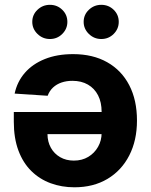

<svg xmlns="http://www.w3.org/2000/svg" viewBox="-20 -785 638 812"><path d="M289.1 -556.1Q372.9 -556.1 433.4 -521.8Q494 -487.6 526.6 -424.7Q559.3 -361.9 559.3 -275.2Q559.3 -191.1 526.6 -127.5Q494 -63.9 434.5 -28.4Q375 7.1 294.7 7.1Q240.8 7.1 194.1 -10.1Q147.4 -27.3 112.4 -61.8Q77.4 -96.2 57.9 -148.4Q38.4 -200.6 38.4 -269.9V-311.4H498.9V-217.7H180.8Q181.1 -185 195.3 -159.8Q209.5 -134.6 234.6 -120.2Q259.6 -105.8 292.3 -105.8Q327.1 -105.8 353.3 -121.6Q379.6 -137.4 394.7 -164.1Q409.8 -190.7 409.8 -222.7V-311.8Q409.8 -352.6 394.7 -381.9Q379.6 -411.2 351.9 -427.2Q324.2 -443.2 286.2 -443.2Q261.4 -443.2 240.4 -436.1Q219.5 -429 204.4 -415Q189.3 -400.9 181.5 -380L41.9 -389.2Q52.6 -439.6 85.2 -477.1Q117.9 -514.6 169.6 -535.3Q221.2 -556.1 289.1 -556.1ZM191.1 -620Q160.5 -620 138.5 -641.5Q116.5 -663 116.5 -692.5Q116.5 -722.7 138.5 -743.6Q160.5 -764.6 191.1 -764.6Q221.9 -764.6 243.4 -743.6Q264.9 -722.7 264.9 -692.5Q264.9 -663 243.4 -641.5Q221.9 -620 191.1 -620ZM408.4 -620Q377.8 -620 355.8 -641.5Q333.8 -663 333.8 -692.5Q333.8 -722.7 355.8 -743.6Q377.8 -764.6 408.4 -764.6Q439.3 -764.6 460.8 -743.6Q482.2 -722.7 482.2 -692.5Q482.2 -663 460.8 -641.5Q439.3 -620 408.4 -620Z"/></svg>

Font: InterMG
Style: Bold
Weight: 700
Designer: Rasmus Andersson
Foundry: rsms
Version: Version 3.019;December 26, 2023;FontCreator 15.0.0.2955 64-b